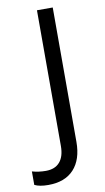

<svg xmlns="http://www.w3.org/2000/svg" viewBox="-177 -760 543 995"><g transform="rotate(-10 94.5 -263.0)"><path d="M-5.9 188Q-51.8 188 -78.1 174.8V104Q-43.5 113.8 -5.9 113.8Q42.5 113.8 67.6 84.5Q92.8 55.2 92.8 0V-713.9H175.8V-6.8Q175.8 85.9 128.9 137Q82 188 -5.9 188Z"/></g></svg>

Font: Samim FD
Style: FD
Weight: 400
Foundry: DejaVu fonts team - Redesigned by Saber Rastikerdar
Version: Version 4.00 December 17, 2020